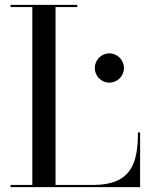

<svg xmlns="http://www.w3.org/2000/svg" viewBox="-20 -770 622 790"><path d="M556.5 0V-225H547.5C547.5 -98 520 -9 363 -9H208.5V-741H298V-750H23.5V-741H113V-9H23.5V0ZM370 -490C370 -457 397 -430 430 -430C463 -430 490 -457 490 -490C490 -523 463 -550.5 430 -550.5C397 -550.5 370 -523 370 -490Z"/></svg>

Font: Bodoni* 24
Style: Regular
Weight: 400
Version: Version 2.3